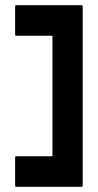

<svg xmlns="http://www.w3.org/2000/svg" viewBox="-20 -716 374 736"><path d="M42 0Q38 0 38 -4V-113Q38 -117 42 -117H181V-579H42Q38 -579 38 -583V-692Q38 -696 42 -696H293Q297 -696 297 -692V-4Q297 0 293 0Z"/></svg>

Font: AL Dynamic
Style: Regular
Weight: 400
Version: Version 1.000; ttfautohint (v1.8.2) -l 8 -r 50 -G 200 -x 14 